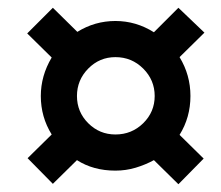

<svg xmlns="http://www.w3.org/2000/svg" viewBox="-20 -600 569 494"><path d="M376 -188Q354 -176 329 -168.5Q304 -161 277 -161Q220 -161 178 -188L116 -127L51 -193L113 -254Q85 -299 85 -353Q85 -405 113 -452L50 -514L116 -580L179 -518Q224 -546 277 -546Q330 -546 376 -517L439 -580L506 -516L442 -453Q470 -407 470 -353Q470 -298 442 -253L504 -192L439 -126ZM277 -254Q319 -254 348.5 -283Q378 -312 378 -353Q378 -394 348.5 -423.5Q319 -453 277 -453Q236 -453 207 -423.5Q178 -394 178 -353Q178 -312 207 -283Q236 -254 277 -254Z"/></svg>

Font: Noto Sans SemiCondensed
Style: Bold Italic
Weight: 700
Width: 4
Italic angle: -12°
Designer: Monotype Design Team
Foundry: Monotype Imaging Inc.
Version: Version 2.013; ttfautohint (v1.8.4.7-5d5b)